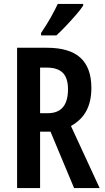

<svg xmlns="http://www.w3.org/2000/svg" viewBox="-20 -957 533 977"><path d="M218 -714Q334 -714 389.5 -663Q445 -612 445 -509Q445 -442 420 -394Q395 -346 341 -316L487 0H357L237 -287H184V0H67V-714ZM218 -613H184V-381H223Q326 -381 326 -503Q326 -560 299.5 -586.5Q273 -613 218 -613ZM403 -928Q390 -908 366 -880.5Q342 -853 315.5 -825Q289 -797 267 -777H189V-789Q216 -829 237 -866Q258 -903 274 -937H403Z"/></svg>

Font: Noto Sans ExtraCondensed SemiBold
Style: Regular
Weight: 600
Width: 2
Designer: Monotype Design Team
Foundry: Monotype Imaging Inc.
Version: Version 2.013; ttfautohint (v1.8.4.7-5d5b)